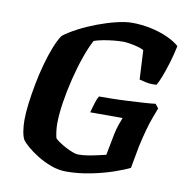

<svg xmlns="http://www.w3.org/2000/svg" viewBox="-80 -798 850 875"><g transform="rotate(10 344.5 -360.0)"><path d="M283 0Q247 0 212 -13Q177 -26 147.5 -44.5Q118 -63 98 -80.5Q78 -98 71 -108Q63 -122 59 -147Q55 -172 55 -199Q55 -232 60.5 -275.5Q66 -319 75 -366.5Q84 -414 96.5 -459.5Q109 -505 124 -543.5Q139 -582 155 -605Q182 -626 221.5 -646.5Q261 -667 305 -683.5Q349 -700 390.5 -710Q432 -720 462 -720Q505 -720 548 -711Q591 -702 626.5 -686Q662 -670 683 -651Q674 -608 662.5 -570.5Q651 -533 640 -504.5Q629 -476 620 -461Q594 -459 572 -463.5Q550 -468 540 -471L533 -606Q523 -612 504.5 -617Q486 -622 467.5 -625Q449 -628 436 -628Q417 -628 392 -625.5Q367 -623 343.5 -618.5Q320 -614 303 -608Q285 -575 267.5 -525Q250 -475 236 -418Q222 -361 213.5 -306Q205 -251 205 -207Q205 -190 207.5 -171.5Q210 -153 213 -142Q219 -135 233 -125.5Q247 -116 264 -107Q281 -98 297 -92Q313 -86 323 -86Q346 -86 370 -90Q394 -94 415 -99Q436 -104 450 -107L469 -205Q474 -229 480.5 -248.5Q487 -268 494 -285H344Q350 -307 356.5 -328.5Q363 -350 371 -363Q395 -363 429.5 -363.5Q464 -364 502 -366Q540 -368 574 -370Q608 -372 631 -375L646 -356Q640 -340 629.5 -312.5Q619 -285 609 -248.5Q599 -212 590 -171L571 -68Q548 -56 500.5 -39.5Q453 -23 395.5 -11.5Q338 0 283 0Z"/></g></svg>

Font: Texturina Medium 12pt ExtraBold
Style: Italic
Weight: 800
Italic angle: -11°
Version: Version 1.002